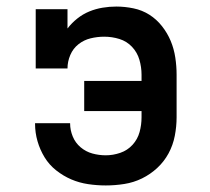

<svg xmlns="http://www.w3.org/2000/svg" viewBox="-20 -558 640 586"><path d="M303 8Q276 8 249 4Q222 0 197.5 -10.5Q173 -21 151.5 -38Q130 -55 116 -78Q102 -101 94.5 -127Q87 -153 87 -180Q87 -181 87 -181.5Q87 -182 87 -182H194Q194 -182 194 -181.5Q194 -181 194 -181Q194 -161 202 -141.5Q210 -122 226 -108.5Q242 -95 262 -89.5Q282 -84 303 -84Q325 -84 347 -91.5Q369 -99 384.5 -116Q400 -133 406 -155Q412 -177 412 -200V-219H237V-311H412V-330Q412 -353 405.5 -375.5Q399 -398 383 -415Q367 -432 344.5 -439Q322 -446 298 -446Q277 -446 256.5 -441Q236 -436 219.5 -423Q203 -410 194.5 -390Q186 -370 186 -349H89V-530H186V-471Q199 -488 216 -501.5Q233 -515 252.5 -523Q272 -531 293 -534.5Q314 -538 335 -538Q361 -538 387.5 -532.5Q414 -527 436 -513Q458 -499 474.5 -478Q491 -457 501 -433Q511 -409 515 -382.5Q519 -356 519 -330V-200Q519 -172 513.5 -143.5Q508 -115 494.5 -90Q481 -65 460 -45.5Q439 -26 413.5 -13.5Q388 -1 359.5 3.5Q331 8 303 8Z"/></svg>

Font: Iosevka Curly Slab SmBdEx
Style: Regular
Weight: 600
Width: 7
Monospace: yes
Designer: Belleve Invis
Foundry: Belleve Invis
Version: Version 11.1.0; ttfautohint (v1.8.3)